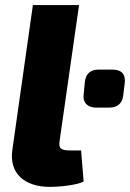

<svg xmlns="http://www.w3.org/2000/svg" viewBox="-20 -720 510 753"><path d="M290 -700H109L28 -129C17 -41 74 13 177 13C208 13 279 7 308 -8L298 -130H256C218 -130 209 -138 214 -169ZM357 -298H409C439 -298 459 -313 463 -344L469 -393C474 -428 457 -447 421 -447H366C335 -447 317 -431 313 -400L308 -349C304 -315 326 -298 357 -298Z"/></svg>

Font: Exo 2 Extra Bold
Style: Italic
Weight: 800
Italic angle: -8°
Designer: Natanael Gama
Version: Version 1.001;PS 001.001;hotconv 1.0.88;makeotf.lib2.5.64775